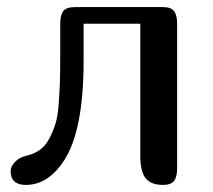

<svg xmlns="http://www.w3.org/2000/svg" viewBox="-20 -522 600 542"><path d="M480 -47Q480 -23 471.5 -11.5Q463 0 440 0Q406 0 391 -19Q376 -38 376 -82V-455H216V-350Q216 -154 161 -69Q116 0 53 0Q10 0 10 -39Q10 -52 22.5 -65Q35 -78 53 -82Q76 -87 92.5 -99Q109 -111 119.5 -131.5Q130 -152 136.5 -172.5Q143 -193 145.5 -226.5Q148 -260 149 -286.5Q150 -313 150 -356V-455Q150 -479 158.5 -490.5Q167 -502 192 -502H440Q463 -502 471.5 -490.5Q480 -479 480 -455Z"/></svg>

Font: Marmelad
Style: Regular
Weight: 400
Designer: Manvel Shmavonyan
Foundry: Cyreal
Version: Version 1.001;PS 001.001;hotconv 1.0.88;makeotf.lib2.5.64775